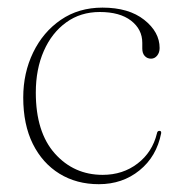

<svg xmlns="http://www.w3.org/2000/svg" viewBox="-20 -474 468 504"><path d="M399 -348Q399 -336 392.5 -328Q386 -320 376.5 -320Q366.5 -320 360 -327Q353.5 -334 353.5 -346.5V-361.5Q353.5 -397 324 -419.8Q294.5 -442.5 242 -442.5Q191.5 -442.5 153.8 -415.2Q116 -388 95 -340.2Q74 -292.5 74 -231Q74 -127 124 -71Q174 -15 249.5 -15Q302.5 -15 341.2 -44.8Q380 -74.5 392 -124Q393 -130.5 398.5 -130.5Q404 -130.5 403 -124Q391 -63 346.2 -26.8Q301.5 9.5 239.5 9.5Q181 9.5 136.2 -18Q91.5 -45.5 66.2 -96.2Q41 -147 41 -218Q41 -282.5 67 -336.2Q93 -390 139.8 -422Q186.5 -454 249 -454Q318 -454 358.5 -422Q399 -390 399 -348Z"/></svg>

Font: Fraunces 72pt Thin
Style: Regular
Weight: 100
Version: Version 1.000;[b76b70a41]